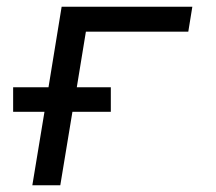

<svg xmlns="http://www.w3.org/2000/svg" viewBox="-20 -550 640 570"><path d="M76 0 112 -218H19V-291H124L163 -530H551L539 -456H235L208 -291H309V-218H195L159 0Z"/></svg>

Font: Iosevka Curly Extended Oblique
Style: Regular
Weight: 400
Width: 7
Italic angle: -9°
Monospace: yes
Designer: Belleve Invis
Foundry: Belleve Invis
Version: Version 11.1.0; ttfautohint (v1.8.3)